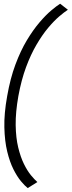

<svg xmlns="http://www.w3.org/2000/svg" viewBox="-20 -778 375 1004"><path d="M125 205.5 175.5 174Q161.5 162 142.2 138.8Q123 115.5 105.2 79.5Q87.5 43.5 75.2 -7Q63 -57.5 62 -124Q61 -190.5 76 -275.5Q91.5 -360 116.2 -426.8Q141 -493.5 170.8 -544.2Q200.5 -595 231.2 -631.8Q262 -668.5 289.2 -691.8Q316.5 -715 335 -727L294.5 -758.5Q276 -747 247.5 -723Q219 -699 186 -660.2Q153 -621.5 120.2 -567Q87.5 -512.5 60.5 -440Q33.5 -367.5 17.5 -275.5Q1 -184 2.8 -111.8Q4.5 -39.5 17.8 14.8Q31 69 50.2 107.2Q69.5 145.5 89.8 169.8Q110 194 125 205.5Z"/></svg>

Font: Anybody SemiExpanded Light
Style: Italic
Weight: 300
Width: 6
Italic angle: -10°
Version: Version 1.113;gftools[0.9.25]